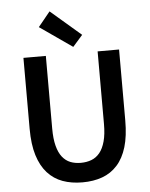

<svg xmlns="http://www.w3.org/2000/svg" viewBox="-59 -930 774 990"><g transform="rotate(-5 327.5 -434.5)"><path d="M328 12Q271 12 225.5 -4.5Q180 -21 147.5 -57Q115 -93 97.5 -149.5Q80 -206 80 -287V-654H196V-278Q196 -225 205.5 -188.5Q215 -152 232.5 -130Q250 -108 274 -98.5Q298 -89 328 -89Q358 -89 383 -98.5Q408 -108 426 -130Q444 -152 454 -188.5Q464 -225 464 -278V-654H575V-287Q575 -206 558 -149.5Q541 -93 508.5 -57Q476 -21 430.5 -4.5Q385 12 328 12ZM341 -688 173 -805 235 -881 392 -746Z"/></g></svg>

Font: Giro Semibold
Style: Regular
Weight: 600
Designer: Paul D. Hunt
Foundry: Adobe Systems Incorporated
Version: Version 1.000;PS 1.0;hotconv 1.0.88;makeotf.lib2.5.647800